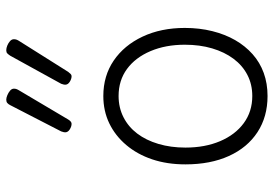

<svg xmlns="http://www.w3.org/2000/svg" viewBox="-154 -724 896 629"><g transform="rotate(-90 294.5 -409.0)"><path d="M295 19Q227 19 176.5 -14Q126 -47 98.5 -107.5Q71 -168 71 -250Q71 -310 87.5 -359Q104 -408 134.5 -444Q165 -480 205.5 -499.5Q246 -519 295 -519Q361 -519 411 -485Q461 -451 489.5 -390.5Q518 -330 518 -252Q518 -204 507.5 -162Q497 -120 478 -87Q459 -54 432 -30Q405 -6 370.5 6.5Q336 19 295 19ZM295 -31Q333 -31 364 -47Q395 -63 417 -92.5Q439 -122 451 -162.5Q463 -203 463 -252Q463 -315 442 -364.5Q421 -414 383.5 -441.5Q346 -469 295 -469Q257 -469 225.5 -453Q194 -437 172 -408Q150 -379 138 -338.5Q126 -298 126 -250Q126 -186 147 -136.5Q168 -87 206 -59Q244 -31 295 -31ZM204 -623Q195 -623 185.5 -629Q176 -635 176 -644Q176 -646 176.5 -648.5Q177 -651 179 -657L265 -824Q268 -830 272 -833.5Q276 -837 283 -837Q289 -837 297.5 -833.5Q306 -830 312.5 -824.5Q319 -819 319 -812Q319 -808 318 -804.5Q317 -801 314 -796L218 -634Q215 -629 211.5 -626Q208 -623 204 -623ZM360 -623Q351 -623 341.5 -629Q332 -635 332 -644Q332 -646 332.5 -648.5Q333 -651 335 -657L427 -824Q431 -830 434.5 -833.5Q438 -837 445 -837Q452 -837 460.5 -833.5Q469 -830 475 -824.5Q481 -819 481 -812Q481 -808 480 -804.5Q479 -801 476 -796L374 -634Q370 -629 367 -626Q364 -623 360 -623Z"/></g></svg>

Font: Playwrite FR Moderne ExtraLight
Style: Regular
Weight: 250
Version: Version 1.002